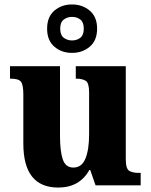

<svg xmlns="http://www.w3.org/2000/svg" viewBox="-20 -834 678 864"><path d="M242 10Q338 10 382 -69H386L410 0H613V-56H603Q578 -56 562 -65Q546 -74 546 -118V-536H321V-480H324Q350 -480 365.5 -470.5Q381 -461 381 -418V-230Q381 -161 364.5 -120.5Q348 -80 310 -80Q275 -80 262.5 -117Q250 -154 250 -222V-536H25V-480H29Q64 -480 74.5 -466Q85 -452 85 -409V-188Q85 10 242 10ZM304 -596Q351 -596 384 -624Q417 -652 417 -705Q417 -758 384 -786Q351 -814 304 -814Q257 -814 224.5 -786Q192 -758 192 -705Q192 -652 224.5 -624Q257 -596 304 -596ZM304 -652Q283 -652 267 -664Q251 -676 251 -705Q251 -734 267 -746Q283 -758 304 -758Q326 -758 341.5 -746Q357 -734 357 -705Q357 -676 341.5 -664Q326 -652 304 -652Z"/></svg>

Font: Noto Serif SemiCondensed Extra
Style: Regular
Weight: 800
Width: 4
Designer: Monotype Design Team
Foundry: Monotype Imaging Inc.
Version: Version 1.002